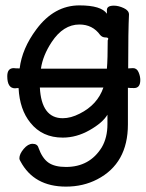

<svg xmlns="http://www.w3.org/2000/svg" viewBox="-20 -512 541 713"><path d="M225 181Q106 181 56 87Q52 81 52 76Q52 60 68 41Q84 22 101 22Q119 22 123 37Q137 76 160 92Q183 108 225 108Q313 108 358 35Q379 -1 379 -51V-86Q361 -56 312.5 -28.5Q264 -1 213 -1Q137 -1 93 -56Q53 -105 49 -185Q41 -185 36 -184Q7 -184 7 -229Q7 -259 31 -259Q37 -258 53 -258Q62 -332 115 -403Q181 -492 275 -492Q356 -492 377 -461Q377 -467 377 -475Q377 -491 403 -491Q420 -491 439.5 -482Q459 -473 459 -458Q456 -399 456 -258L474 -259Q488 -259 494.5 -244Q501 -229 501 -215Q501 -185 478 -185Q462 -185 455 -186V-50Q455 95 341 154Q289 181 225 181ZM213 -73Q243 -73 276 -90Q342 -123 364 -187H128Q134 -73 213 -73ZM132 -257H377Q380 -293 380 -362Q382 -366 382 -368Q382 -373 371 -373Q360 -373 352 -382Q324 -421 275 -421Q215 -421 172 -356Q139 -306 132 -257Z"/></svg>

Font: LXGW WenKai Mono Medium
Style: Regular
Weight: 500
Monospace: yes
Designer: LXGW / Fontworks Inc.
Foundry: LXGW / Fontworks Inc.
Version: Version 1.520; June 14, 2025